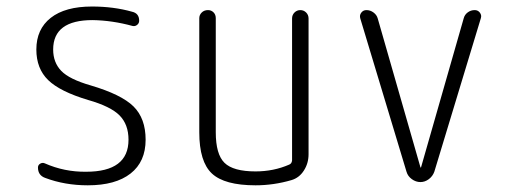

<svg xmlns="http://www.w3.org/2000/svg" viewBox="-20 -550 1540 580"><path d="M246.1 -248Q161.1 -273.4 125.5 -308.1Q89.8 -342.8 89.8 -400.4Q89.8 -461.9 133.3 -496.1Q176.8 -530.3 257.8 -530.3Q323.2 -530.3 378.9 -514.6Q400.4 -509.8 400.4 -487.3Q400.4 -479.5 394 -474.6Q387.7 -469.7 379.9 -471.7Q319.3 -488.3 259.8 -489.3Q140.6 -489.3 140.6 -400.4Q140.6 -361.3 165 -335.9Q189.5 -310.5 253.9 -292Q346.7 -264.6 383.3 -228.5Q419.9 -192.4 419.9 -127.9Q419.9 -61.5 374.5 -25.9Q329.1 9.8 245.1 9.8Q175.8 9.8 116.2 -12.7Q94.7 -20.5 94.7 -43.9Q94.7 -51.8 101.6 -55.7Q108.4 -59.6 115.2 -56.6Q174.8 -30.3 240.2 -31.2Q368.2 -31.2 368.2 -127.9Q368.2 -173.8 341.3 -201.2Q314.5 -228.5 246.1 -248Z M752 9.8Q658.2 9.8 620.1 -25.9Q582 -61.5 582 -150.4V-495.1Q582 -504.9 589.4 -512.2Q596.7 -519.5 608.4 -519.5Q618.2 -519.5 625 -512.7Q631.8 -505.9 631.8 -495.1V-150.4Q631.8 -84 658.2 -58.1Q684.6 -32.2 752 -32.2Q806.6 -32.2 853.5 -52.7Q861.3 -55.7 862.3 -65.4V-494.1Q862.3 -504.9 869.6 -512.2Q877 -519.5 887.2 -519.5Q897.5 -519.5 904.8 -512.2Q912.1 -504.9 912.1 -494.1V-84Q912.1 -56.6 897.9 -34.7Q883.8 -12.7 860.4 -5.9Q806.6 9.8 752 9.8Z M1208 -31.2 1068.4 -494.1Q1065.4 -503.9 1071.3 -511.7Q1077.1 -519.5 1086.9 -519.5Q1098.6 -519.5 1108.4 -512.2Q1118.2 -504.9 1121.1 -494.1L1250 -44.9Q1250 -43.9 1251 -43.9Q1252 -43.9 1252 -44.9L1380.9 -495.1Q1383.8 -505.9 1393.1 -512.7Q1402.3 -519.5 1414.1 -519.5Q1423.8 -519.5 1429.7 -511.7Q1435.5 -503.9 1432.6 -495.1L1292 -31.2Q1287.1 -17.6 1275.4 -8.8Q1263.7 0 1250 0Q1236.3 0 1224.1 -8.8Q1211.9 -17.6 1208 -31.2Z"/></svg>

Font: Rounded Mgen+ 1mn light
Style: Regular
Weight: 200
Designer: [Source Han Sans]
Ryoko NISHIZUKA  (kana & ideographs); Paul D. Hunt (Latin, Greek & Cyrillic); Wenlong ZHANG  (bopomofo
Version: Version 1.059.20150602